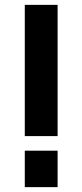

<svg xmlns="http://www.w3.org/2000/svg" viewBox="-20 -770 339 790"><path d="M82 -210V-750H217V-210ZM82 0V-150H217V0Z"/></svg>

Font: Mohave Bold
Style: Regular
Weight: 700
Designer: Gumpita Rahayu
Foundry: Tokotype
Version: Version 2.002;PS 002.002;hotconv 1.0.88;makeotf.lib2.5.64775